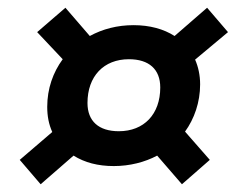

<svg xmlns="http://www.w3.org/2000/svg" viewBox="-20 -537 633 496"><path d="M274 -108C315 -108 354 -118 386 -135L450 -61L522 -124L458 -197C482 -230 497 -273 497 -319C497 -343 492 -365 484 -383L569 -454L515 -517L431 -444C403 -462 367 -472 325 -472C283 -472 245 -462 212 -444L149 -517L76 -454L142 -384C117 -350 102 -308 102 -261C102 -237 106 -216 115 -196L31 -124L85 -61L170 -135C199 -117 233 -108 274 -108ZM287 -198C235 -198 206 -224 206 -271C206 -340 248 -384 313 -384C365 -384 394 -358 394 -311C394 -242 352 -198 287 -198Z"/></svg>

Font: Ronzino Medium
Style: Italic
Weight: 500
Italic angle: -7.99998°
Designer: Nunzio Mazzaferro
Foundry: Collletttivo
Version: Version 1.000;Glyphs 3.3 (3337)